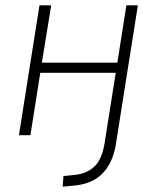

<svg xmlns="http://www.w3.org/2000/svg" viewBox="-20 -507 588 720"><path d="M215 193 218 153 259 149Q304 145 333 118.5Q362 92 372 31L414 -234H131L94 0H51L128 -487H172L137 -272H420L454 -487H497L415 31Q409 69 396 97Q383 125 363.5 144.5Q344 164 317.5 175Q291 186 258 189Z"/></svg>

Font: Nunito Sans 10pt SemiCondensed ExtraLight
Style: Italic
Weight: 250
Width: 4
Italic angle: -9°
Designer: Vernon Adams
Foundry: Vernon Adams
Version: Version 3.101;gftools[0.9.27]